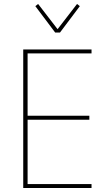

<svg xmlns="http://www.w3.org/2000/svg" viewBox="-20 -947 546 967"><path d="M97 0V-698H441V-678H119V-364H430V-344H119V-20H441V0ZM258 -783 158 -916 172 -927 270 -800 368 -927 382 -916 282 -783Z"/></svg>

Font: IBM Plex Sans Condensed Thin
Style: Regular
Weight: 100
Width: 3
Designer: Mike Abbink, Paul van der Laan, Pieter van Rosmalen
Foundry: Bold Monday
Version: Version 1.3